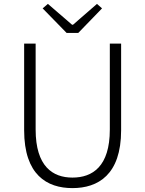

<svg xmlns="http://www.w3.org/2000/svg" viewBox="-20 -953 745 986"><path d="M352 13C483 13 602 -55 602 -284V-729H544V-288C544 -98 455 -41 352 -41C251 -41 163 -98 163 -288V-729H104V-284C104 -55 221 13 352 13ZM322 -784H382L504 -910L478 -933L355 -826H350L226 -933L199 -910Z"/></svg>

Font: Noto Sans SC Light
Style: Regular
Weight: 300
Designer: Ryoko NISHIZUKA 西塚涼子 (kana, bopomofo & ideographs); Paul D. Hunt (Latin, Greek & Cyrillic); Sandoll Communications 산돌커뮤니
Foundry: Adobe
Version: Version 2.004;hotconv 1.0.118;makeotfexe 2.5.65603